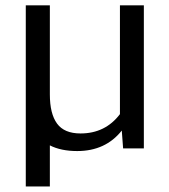

<svg xmlns="http://www.w3.org/2000/svg" viewBox="-20 -548 624 709"><path d="M422.9 -126.5Q368.7 -55.2 277.3 -55.2Q217.3 -55.2 190.7 -91.6Q164.1 -127.9 164.1 -199.2V-528.3H75.2V140.6H164.1V-11.2Q205.1 9.8 265.1 9.8Q369.6 9.8 429.7 -65.9L434.6 0H511.2V-528.3H422.9Z"/></svg>

Font: Muli
Style: Regular
Weight: 400
Designer: Vernon Adams
Foundry: newtypography
Version: Version 2; ttfautohint (v1.00rc1.6-4cba) -l 8 -r 50 -G 200 -